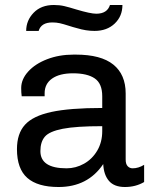

<svg xmlns="http://www.w3.org/2000/svg" viewBox="-20 -740 625 770"><path d="M359 -616Q325 -616 289 -627Q280 -629 272.5 -631.5Q265 -634 258 -636Q233 -644 219.5 -647Q206 -650 190 -650Q145 -650 135 -616H85Q85 -658 115 -689Q145 -720 196 -720Q219 -720 238 -715.5Q257 -711 286 -702Q343 -685 366 -685Q410 -685 421 -720H471Q471 -675 440 -645.5Q409 -616 359 -616ZM484 -365V-100Q484 -82 492 -73.5Q500 -65 512 -65Q535 -65 558 -79V-10Q524 10 481 10Q438 10 417 -14.5Q396 -39 394 -82Q332 10 215 10Q131 10 89.5 -26.5Q48 -63 48 -142Q48 -204 80 -239.5Q112 -275 186 -291Q260 -307 390 -307V-354Q390 -405 360 -425.5Q330 -446 273 -446Q219 -446 189 -425Q159 -404 159 -366V-354H67Q65 -368 65 -387Q65 -422 93 -453Q121 -484 169 -502.5Q217 -521 275 -521H284Q385 -521 434.5 -481Q484 -441 484 -365ZM142 -134Q142 -65 247 -65Q284 -65 317 -83.5Q350 -102 370 -136Q390 -170 390 -214V-234Q285 -234 231.5 -223.5Q178 -213 160 -192Q142 -171 142 -134Z"/></svg>

Font: Chivo
Style: Regular
Weight: 400
Designer: Hector Gatti
Foundry: Omnibus-Type
Version: Version 1.003